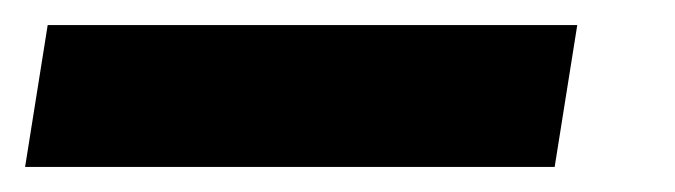

<svg xmlns="http://www.w3.org/2000/svg" viewBox="-61 -20 538 153"><path d="M-41 113 -23 0H399L381 113Z"/></svg>

Font: Nunito Sans 7pt SemiCondensed Black
Style: Italic
Weight: 900
Width: 4
Italic angle: -9°
Designer: Vernon Adams
Foundry: Vernon Adams
Version: Version 3.101;gftools[0.9.27]